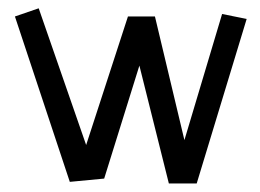

<svg xmlns="http://www.w3.org/2000/svg" viewBox="-20 -427 620 458"><path d="M312.5 -270.5 228.5 -1 146.5 6.8 15.6 -387.7 72.3 -407.2 185.5 -81.1 285.2 -387.7H349.6L419.9 -92.8L509.8 -393.6L568.4 -381.8L449.2 10.7H382.8Z"/></svg>

Font: Poor Story
Style: Regular
Weight: 400
Designer: YoonDesign Inc.
Foundry: YoonDesign Inc.
Version: Version 3.00